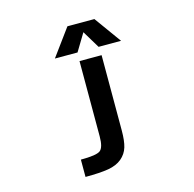

<svg xmlns="http://www.w3.org/2000/svg" viewBox="-135 -901 1269 1256"><g transform="rotate(-15 500.0 -273.0)"><path d="M290 218.8V101.6Q395.5 101.6 421.9 81.5Q448.2 61.5 448.2 -13.7V-523.4H597.7V-13.7Q597.7 56.6 585 98.6Q572.3 140.6 537.6 169.9Q502.9 199.2 446.3 209Q389.6 218.8 290 218.8ZM521.5 -699.2 450.2 -581.1H296.9L430.7 -763.7H613.3L745.1 -581.1H592.8Z"/></g></svg>

Font: Gen Shin Gothic Monospace Bold
Style: Bold
Weight: 700
Designer: [Source Han Sans]
Ryoko NISHIZUKA  (kana & ideographs); Paul D. Hunt (Latin, Greek & Cyrillic); Wenlong ZHANG  (bopomofo
Version: Version 1.002.20150607